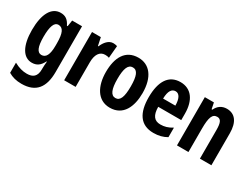

<svg xmlns="http://www.w3.org/2000/svg" viewBox="-74 -1101 2429 1885"><g transform="rotate(30 1140.5 -158.5)"><path d="M198 -557C96 -557 36 -452 36 -270C36 -93 95 10 194 10C249 10 285 -15 314 -73H319C316 -48 314 -15 314 7V17C314 98 274 128 206 128C160 128 114 116 61 87V202C105 228 151 240 210 240C374 240 444 144 444 -28V-547H332L321 -477H313C284 -536 250 -557 198 -557ZM236 -444C291 -444 314 -395 314 -279V-252C314 -150 289 -103 238 -103C191 -103 168 -155 168 -268C168 -386 191 -444 236 -444Z M794 -557C742 -557 703 -509 682 -457H676L657 -547H557V0H687V-279C687 -364 720 -418 781 -418C799 -418 814 -416 827 -411L839 -550C821 -555 808 -557 794 -557Z M1287 -275C1287 -457 1206 -557 1080 -557C933 -557 871 -440 871 -275C871 -120 936 10 1078 10C1230 10 1287 -123 1287 -275ZM1003 -273C1003 -391 1026 -447 1079 -447C1133 -447 1154 -390 1154 -275C1154 -158 1133 -100 1079 -100C1026 -100 1003 -159 1003 -273Z M1557 -556C1426 -556 1359 -454 1359 -270C1359 -97 1422 10 1573 10C1630 10 1679 -2 1723 -28V-136C1676 -107 1637 -96 1591 -96C1521 -96 1488 -140 1487 -236H1748V-309C1748 -460 1680 -556 1557 -556ZM1560 -454C1603 -454 1627 -407 1627 -330H1488C1490 -418 1517 -454 1560 -454Z M2082 -557C2027 -557 1985 -529 1961 -477H1953L1939 -547H1836V0H1966V-263C1966 -393 1985 -441 2040 -441C2083 -441 2096 -401 2096 -324V0H2226V-362C2226 -489 2174 -557 2082 -557Z"/></g></svg>

Font: Noto Sans Arabic UI XCn
Style: Bold
Weight: 700
Width: 2
Designer: Monotype Design Team, Nadine Chahine and Nizar Qandah
Foundry: Monotype Imaging Inc.
Version: Version 2.010